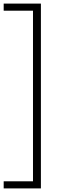

<svg xmlns="http://www.w3.org/2000/svg" viewBox="-40 -828 336 1068"><path d="M-19.5 220V180.5H143.5V-768.5H-19.5V-808H187.5V220Z"/></svg>

Font: Encode Sans Condensed ExLight
Style: Regular
Weight: 275
Width: 3
Designer: Multiple Designers
Foundry: Impallari Type
Version: Version 2.000